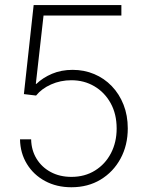

<svg xmlns="http://www.w3.org/2000/svg" viewBox="-20 -748 598 777"><path d="M269 9.8Q209 9.8 162.4 -15.4Q115.7 -40.5 88.9 -84.5Q62 -128.4 61 -184.1H106Q106.9 -140.1 127.9 -105.7Q148.9 -71.3 185.3 -51.8Q221.7 -32.2 269 -32.2Q323.2 -32.2 364.5 -57.9Q405.8 -83.5 429 -127.9Q452.1 -172.4 452.1 -228Q452.1 -286.6 427.7 -330.6Q403.3 -374.5 361.8 -398.9Q320.3 -423.3 269 -423.3Q224.6 -423.3 186.5 -406.2Q148.4 -389.2 126 -361.3L76.7 -367.2L116.2 -727.5H471.2V-685.1H156.2L125 -408.7H127.4Q153.3 -433.6 190.7 -449.5Q228 -465.3 273.9 -465.3Q320.8 -465.3 361.3 -448.2Q401.9 -431.2 432.4 -399.4Q462.9 -367.7 480 -324.2Q497.1 -280.8 497.1 -228.5Q497.1 -160.2 467.8 -106.2Q438.5 -52.2 387.2 -21.2Q335.9 9.8 269 9.8Z"/></svg>

Font: Inter 18pt ExtraLight
Style: Regular
Weight: 250
Designer: Rasmus Andersson
Foundry: rsms
Version: Version 4.001;git-66647c0bb